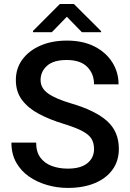

<svg xmlns="http://www.w3.org/2000/svg" viewBox="-20 -922 645 952"><path d="M446.3 -183.1Q446.3 -212.4 433.8 -233.4Q421.4 -254.4 388.4 -272Q355.5 -289.6 293.5 -308.6Q226.1 -329.1 173.1 -357.2Q120.1 -385.3 89.4 -426Q58.6 -466.8 58.6 -524.9Q58.6 -582.5 90.6 -626.5Q122.6 -670.4 179.7 -695.6Q236.8 -720.7 312 -720.7Q391.6 -720.7 448.7 -691.4Q505.9 -662.1 536.9 -612.8Q567.9 -563.5 567.9 -503.9H446.3Q446.3 -556.2 412.6 -590.3Q378.9 -624.5 310.5 -624.5Q245.1 -624.5 213.1 -595.7Q181.2 -566.9 181.2 -524.9Q181.2 -484.9 218.8 -458.3Q256.3 -431.6 334.5 -408.7Q452.6 -374 511 -321.8Q569.3 -269.5 569.3 -184.1Q569.3 -124 537.8 -80.6Q506.3 -37.1 449.5 -13.7Q392.6 9.8 315.9 9.8Q264.6 9.8 215.1 -4.2Q165.5 -18.1 125 -45.9Q84.5 -73.7 60.5 -116Q36.6 -158.2 36.6 -214.8H159.2Q159.2 -168.9 180.2 -140.6Q201.2 -112.3 236.8 -99.1Q272.5 -85.9 315.9 -85.9Q380.4 -85.9 413.3 -112.8Q446.3 -139.6 446.3 -183.1ZM346.2 -902.3 481.4 -767.6V-762.2H386.2L311.5 -838.9L236.8 -762.2H143.6V-768.6L276.9 -902.3Z"/></svg>

Font: Vazirmatn RD Medium
Style: Regular
Weight: 500
Designer: Saber Rastikerdar
Foundry: Saber Rastikerdar
Version: Version 33.003